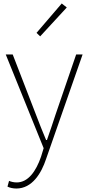

<svg xmlns="http://www.w3.org/2000/svg" viewBox="-20 -840 508 1104"><path d="M74 244C165 244 218 156 245 74L455 -527H418L300 -183C285 -138 267 -82 250 -35H245C225 -82 203 -138 186 -183L53 -527H13L231 12L216 61C187 145 142 209 76 209C60 209 43 205 32 200L23 233C36 240 56 244 74 244ZM211 -631 364 -797 335 -820 190 -651Z"/></svg>

Font: Source Han Sans JP VF
Style: Regular
Weight: 250
Designer: Ryoko NISHIZUKA 西塚涼子 (kana, bopomofo & ideographs); Paul D. Hunt (Latin, Greek & Cyrillic); Sandoll Communications 산돌커뮤니
Foundry: Adobe
Version: Version 2.004;hotconv 1.0.118;makeotfexe 2.5.65603